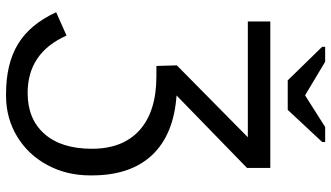

<svg xmlns="http://www.w3.org/2000/svg" viewBox="-256 -658 1122 651"><g transform="rotate(90 305.5 -333.0)"><path d="M204.1 -301.8 202.1 -371.1 445.8 -611.8H53.2V-688H549.8V-608.9L304.2 -370.1Q436.5 -360.8 505.9 -287.6Q575.2 -214.4 575.2 -83V-77.1Q575.2 2.9 540 68.1Q504.9 133.3 442.9 170.7Q380.9 208 305.2 208H298.8Q196.8 208 129.9 167.5Q63 127 22 38.1L101.1 2.9Q159.7 134.8 295.9 134.8Q384.3 134.8 434.6 77.6Q484.9 20.5 484.9 -83Q484.9 -188.5 421.4 -245.1Q357.9 -301.8 238.8 -301.8ZM461.9 -863.8 353 -747.1H252.9L139.2 -863.8V-874H189.9L303.2 -806.2H304.2L411.1 -874H461.9Z"/></g></svg>

Font: Libra Sans Modern
Style: Regular
Weight: 400
Foundry: Stefan Peev, Context Ltd
Version: Version 1.000